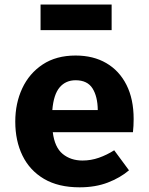

<svg xmlns="http://www.w3.org/2000/svg" viewBox="-20 -807 655 845"><path d="M212.3 -225.1Q220.5 -158.5 255.9 -129.5Q291.3 -100.5 343.1 -100.5Q380.5 -100.5 415.4 -112.8Q450.3 -125.1 482.6 -145.6L547.7 -57.4Q509.2 -24.6 454.6 -3.6Q400 17.4 330.3 17.4Q236.9 17.4 173.8 -19.7Q110.8 -56.9 79 -122.1Q47.2 -187.2 47.2 -271.8Q47.2 -352.3 77.9 -418.2Q108.7 -484.1 167.9 -523.3Q227.2 -562.6 312.8 -562.6Q390.8 -562.6 447.9 -529.2Q505.1 -495.9 536.7 -433.3Q568.2 -370.8 568.2 -283.1Q568.2 -269.2 567.4 -253.3Q566.7 -237.4 565.1 -225.1ZM312.8 -453.8Q269.2 -453.8 242.6 -422.6Q215.9 -391.3 210.3 -322.6H410.3Q409.7 -382.1 387.2 -417.9Q364.6 -453.8 312.8 -453.8ZM471.3 -674.4H158.5V-787.2H471.3Z"/></svg>

Font: FiraCode Nerd Font Mono
Style: Bold
Weight: 700
Monospace: yes
Designer: Carrois Corporate, Edenspiekermann AG, Nikita Prokopov
Foundry: Carrois Corporate, Edenspiekermann AG, Nikita Prokopov
Version: Version 6.002;Nerd Fonts 3.3.0